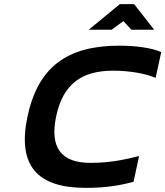

<svg xmlns="http://www.w3.org/2000/svg" viewBox="-20 -900 800 929"><path d="M733 -523 760 -648C716 -668 639 -679 557 -679C305 -679 164 -576 113 -336C63 -99 159 9 395 9C498 9 563 -4 626 -20L653 -145C587 -129 518 -112 418 -112C278 -112 219 -183 252 -338C285 -492 373 -558 528 -558C610 -558 689 -543 733 -523ZM409 -756H520L577 -798L616 -756H726L629 -880H560Z"/></svg>

Font: LT Wave Text Bold Italic
Style: Regular
Weight: 700
Designer: Daniel Lyons
Version: Version 2.5 (Glyphs App)